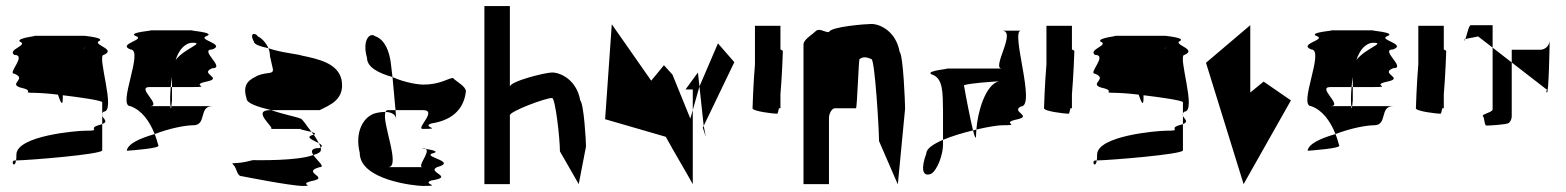

<svg xmlns="http://www.w3.org/2000/svg" viewBox="-20 -795 5164 633"><path d="M27 -552C70 -535 9 -520 45 -507C100 -495 48 -489 90 -489C105 -489 139 -487 171 -483C180 -457 187 -442 187 -472V-481C245 -474 315 -464 317 -458V-421C318 -423 319 -425 322 -427C364 -427 298 -614 322 -614C364 -632 291 -646 304 -658C334 -671 252 -677 260 -677H90C115 -677 33 -671 45 -658C76 -646 3 -632 27 -614C70 -614 3 -552 27 -552ZM29 -266C13 -266 28 -236 33 -266ZM33 -266C80 -267 313 -286 317 -299V-386C314 -385 309 -383 304 -382C267 -370 319 -364 260 -364C235 -364 34 -348 34 -285C34 -277 34 -271 33 -266ZM254 -636C256 -637 258 -637 260 -637C266 -637 263 -637 254 -636ZM317 -386C338 -394 321 -403 317 -413ZM317 -413V-421C316 -418 316 -416 317 -413Z M398 -298ZM398 -298C412 -299 512 -306 502 -316C498 -329 495 -341 490 -353C441 -339 401 -321 398 -298ZM410 -445C446 -432 472 -398 490 -353C539 -372 591 -382 617 -382C663 -382 634 -445 680 -445H545C544 -437 543 -433 542 -445H473C518 -445 427 -508 473 -508H543C544 -519 545 -530 547 -541V-508H617C680 -508 604 -514 661 -526C719 -538 634 -552 680 -570C726 -570 634 -632 680 -632C726 -650 628 -664 661 -676C695 -689 589 -695 617 -695H473C501 -695 395 -689 428 -676C462 -664 365 -650 410 -632C456 -632 365 -445 410 -445ZM541 -474C541 -460 541 -451 542 -445H545C546 -453 547 -464 547 -464V-508H543C542 -496 541 -485 541 -474ZM559 -597C569 -630 590 -654 615 -654C657 -654 587 -635 559 -597Z M750 -251C762 -239 760 -214 778 -214C778 -214 938 -182 979 -182C1022 -182 956 -188 1016 -200C1062 -212 973 -227 1034 -244C1054 -244 1025 -266 1013 -284C961 -264 828 -267 813 -267C752 -250 738 -263 750 -251ZM793 -470C793 -454 832 -442 874 -432H1034C1068 -449 1118 -467 1106 -532C1094 -586 1032 -600 974 -612C966 -616 903 -622 865 -636C869 -626 870 -617 870 -610L880 -566C880 -549 864 -559 830 -546C808 -534 776 -523 793 -470ZM817 -658C817 -649 837 -642 865 -636C858 -652 845 -668 830 -675C824 -687 800 -689 817 -658ZM872 -370H979C957 -370 984 -366 1007 -360C990 -381 979 -401 971 -404C957 -410 910 -419 874 -432H872C804 -432 892 -370 872 -370ZM1007 -360C1009 -357 1012 -354 1014 -351H1016C1022 -354 1017 -357 1007 -360ZM1013 -284C1029 -288 1038 -294 1038 -301C1038 -303 1038 -306 1037 -309C1036 -308 1035 -308 1034 -307C1005 -307 1005 -296 1013 -284ZM1014 -351C982 -343 1013 -333 1031 -323C1027 -331 1021 -342 1014 -351ZM1031 -323C1034 -318 1036 -313 1037 -309C1045 -314 1040 -318 1031 -323Z M1166 -291C1166 -201 1349 -182 1374 -182C1443 -182 1368 -188 1402 -200C1482 -212 1385 -227 1421 -244C1488 -262 1381 -276 1402 -288C1436 -296 1400 -301 1384 -304C1399 -292 1352 -244 1374 -244H1260C1303 -244 1237 -394 1251 -426C1241 -426 1229 -425 1215 -421C1178 -409 1149 -360 1166 -291ZM1190 -604C1190 -574 1227 -554 1274 -541L1268 -591C1263 -623 1251 -664 1216 -676C1200 -689 1173 -664 1190 -604ZM1251 -426C1274 -425 1284 -416 1286 -404L1284 -432H1260C1255 -432 1253 -430 1251 -426ZM1274 -541 1284 -432H1374C1425 -432 1349 -370 1374 -370C1443 -370 1368 -376 1402 -388C1482 -400 1511 -446 1516 -494C1516 -510 1486 -525 1473 -538C1457 -537 1432 -516 1374 -516C1362 -516 1315 -522 1274 -541ZM1384 -304C1382 -306 1378 -307 1374 -307C1368 -307 1375 -306 1384 -304Z M1577 -188H1661V-415C1661 -428 1778 -472 1800 -472C1811 -472 1826 -338 1826 -296L1888 -188L1912 -312C1912 -330 1905 -452 1893 -464C1881 -532 1828 -556 1800 -556C1778 -556 1661 -527 1661 -509V-775H1577Z M1975 -402 2175 -344C2204 -291 2235 -240 2264 -188V-432L2256 -404L2197 -549L2169 -580L2127 -529L1997 -715ZM2240 -500H2264V-432L2286 -510L2281 -556ZM2286 -510 2300 -380 2401 -590 2347 -652ZM2297 -374 2307 -344 2300 -380Z M2461 -438C2461 -428 2531 -420 2542 -420C2544 -420 2546 -427 2548 -438H2553V-484C2558 -542 2561 -620 2561 -626C2561 -628 2558 -630 2553 -632V-710H2469V-583C2464 -525 2461 -444 2461 -438Z M2629 -188H2713V-406C2713 -421 2723 -438 2732 -438H2802C2806 -438 2811 -607 2814 -600C2823 -608 2836 -608 2853 -600C2864 -600 2878 -372 2878 -330L2940 -187L2964 -437C2964 -454 2958 -612 2946 -624C2934 -692 2881 -716 2853 -716C2835 -716 2717 -707 2713 -689C2696 -689 2681 -704 2669 -692C2657 -680 2629 -665 2629 -648Z M3034 -289C3016 -241 3020 -210 3050 -222C3071 -235 3089 -286 3089 -318V-334C3057 -320 3034 -305 3034 -289ZM3051 -550C3090 -538 3088 -490 3089 -430V-334C3118 -346 3154 -357 3188 -365C3179 -402 3165 -473 3158 -514C3179 -521 3245 -525 3273 -527C3229 -516 3203 -426 3199 -368C3238 -377 3271 -382 3283 -382C3352 -382 3279 -388 3327 -400C3391 -412 3310 -426 3346 -444C3397 -444 3310 -694 3346 -694H3283C3334 -694 3247 -569 3283 -569H3096C3130 -569 3027 -563 3051 -550ZM3152 -509C3151 -510 3151 -511 3152 -512ZM3188 -365C3194 -341 3198 -332 3198 -352C3198 -357 3199 -362 3199 -368C3195 -367 3192 -366 3188 -365Z M3422 -438C3422 -428 3492 -420 3503 -420C3505 -420 3507 -427 3509 -438H3514V-484C3519 -542 3522 -620 3522 -626C3522 -628 3519 -630 3514 -632V-710H3430V-583C3425 -525 3422 -444 3422 -438Z M3590 -552C3633 -535 3572 -520 3608 -507C3663 -495 3611 -489 3653 -489C3668 -489 3702 -487 3734 -483C3743 -457 3750 -442 3750 -472V-481C3808 -474 3878 -464 3880 -458V-421C3881 -423 3882 -425 3885 -427C3927 -427 3861 -614 3885 -614C3927 -632 3854 -646 3867 -658C3897 -671 3815 -677 3823 -677H3653C3678 -677 3596 -671 3608 -658C3639 -646 3566 -632 3590 -614C3633 -614 3566 -552 3590 -552ZM3592 -266C3576 -266 3591 -236 3596 -266ZM3596 -266C3643 -267 3876 -286 3880 -299V-386C3877 -385 3872 -383 3867 -382C3830 -370 3882 -364 3823 -364C3798 -364 3597 -348 3597 -285C3597 -277 3597 -271 3596 -266ZM3817 -636C3819 -637 3821 -637 3823 -637C3829 -637 3826 -637 3817 -636ZM3880 -386C3901 -394 3884 -403 3880 -413ZM3880 -413V-421C3879 -418 3879 -416 3880 -413Z M3956 -588 4080 -188 4236 -464 4146 -526 4102 -490V-712Z M4291 -298ZM4291 -298C4305 -299 4405 -306 4395 -316C4391 -329 4388 -341 4383 -353C4334 -339 4294 -321 4291 -298ZM4303 -445C4339 -432 4365 -398 4383 -353C4432 -372 4484 -382 4510 -382C4556 -382 4527 -445 4573 -445H4438C4437 -437 4436 -433 4435 -445H4366C4411 -445 4320 -508 4366 -508H4436C4437 -519 4438 -530 4440 -541V-508H4510C4573 -508 4497 -514 4554 -526C4612 -538 4527 -552 4573 -570C4619 -570 4527 -632 4573 -632C4619 -650 4521 -664 4554 -676C4588 -689 4482 -695 4510 -695H4366C4394 -695 4288 -689 4321 -676C4355 -664 4258 -650 4303 -632C4349 -632 4258 -445 4303 -445ZM4434 -474C4434 -460 4434 -451 4435 -445H4438C4439 -453 4440 -464 4440 -464V-508H4436C4435 -496 4434 -485 4434 -474ZM4452 -597C4462 -630 4483 -654 4508 -654C4550 -654 4480 -635 4452 -597Z M4648 -438C4648 -428 4718 -420 4729 -420C4731 -420 4733 -427 4735 -438H4740V-484C4745 -542 4748 -620 4748 -626C4748 -628 4745 -630 4740 -632V-710H4656V-583C4651 -525 4648 -444 4648 -438Z M4807 -662C4808 -661 4810 -663 4811 -666C4808 -665 4806 -663 4807 -662ZM4811 -666C4819 -669 4838 -671 4853 -675L4901 -638V-712H4829C4822 -712 4816 -678 4811 -666ZM4829 -694ZM4869 -412C4875 -406 4873 -381 4881 -381C4890 -381 4948 -384 4955 -390C4961 -396 4964 -404 4964 -412V-589L4901 -638V-434C4901 -425 4863 -418 4869 -412ZM4964 -589 5079 -500C5087 -500 5073 -497 5080 -490C5086 -484 5089 -647 5089 -661C5088 -644 5074 -631 5058 -631H4964ZM5089 -661C5089 -661 5089 -662 5089 -662C5089 -662 5089 -662 5089 -662Z"/></svg>

Font: bitstorm
Style: sucn
Weight: 400
Version: Version 0.2